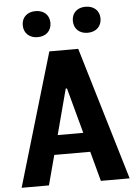

<svg xmlns="http://www.w3.org/2000/svg" viewBox="-62 -1003 744 1050"><g transform="rotate(-5 310.0 -478.0)"><path d="M606.5 0 388 -730H229.5L13.5 0H163.5L207 -163.5H404.5L448.5 0ZM173 -813C218.5 -813 249 -841 249 -885C249 -928.5 218.5 -956 173 -956C128 -956 97 -928.5 97 -885C97 -841 128 -813 173 -813ZM447.5 -813C493 -813 524 -841 524 -885C524 -928.5 493 -956 447.5 -956C402.5 -956 372 -928.5 372 -885C372 -841 402.5 -813 447.5 -813ZM235 -270 301 -519.5H308L375.5 -270Z"/></g></svg>

Font: Monaspace Neon
Style: Bold
Weight: 700
Designer: Riley Cran & the Lettermatic Team
Foundry: Lettermatic
Version: Version 1.200 (Monaspace Neon)